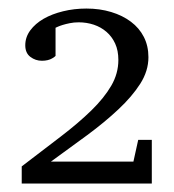

<svg xmlns="http://www.w3.org/2000/svg" viewBox="-20 -812 406 449"><path d="M30.8 -382.8V-422.9L122.1 -492.7Q163.6 -524.4 193.6 -553.7Q223.6 -583 240.2 -611.6Q256.8 -640.1 256.8 -671.9Q256.8 -693.8 249.3 -710.2Q241.7 -726.6 229 -737.5Q216.3 -748.5 199.5 -754.2Q182.6 -759.8 164.1 -759.8Q152.8 -759.8 143.3 -757.8Q133.8 -755.9 126.7 -753.7Q119.6 -751.5 115.2 -749.5Q110.8 -747.6 109.9 -747.1V-681.2Q106.4 -677.7 101.6 -675.3Q97.7 -672.9 91.6 -671.4Q85.4 -669.9 78.1 -669.9Q63 -669.9 51 -679Q39.1 -688 39.1 -706.1Q39.1 -725.1 50.8 -741Q62.5 -756.8 82 -768.1Q101.6 -779.3 127.4 -785.6Q153.3 -792 182.1 -792Q213.4 -792 240 -783.9Q266.6 -775.9 286.1 -761.2Q305.7 -746.6 316.4 -725.6Q327.1 -704.6 327.1 -678.2Q327.1 -646 307.9 -616Q288.6 -585.9 256.8 -556.2Q225.1 -526.4 184.1 -496.1Q143.1 -465.8 99.1 -434.1H292L303.2 -484.9H335V-382.8Z"/></svg>

Font: Charis SIL Afr
Style: Regular
Weight: 400
Foundry: SIL International
Version: Version 5.000